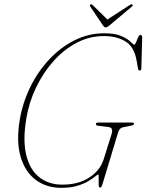

<svg xmlns="http://www.w3.org/2000/svg" viewBox="-20 -870 686 900"><path d="M468 -714Q521 -714 550.2 -700.5Q579.5 -687 592.5 -673.8Q605.5 -660.5 609.5 -660.5Q613 -660.5 617.8 -672Q622.5 -683.5 627.5 -695Q632.5 -706.5 638 -706.5Q646.5 -706.5 646.5 -693.5L642.5 -549.5Q642.5 -539.5 635 -539.5Q628.5 -539.5 627 -548.5L619.5 -590.5Q607.5 -653 566.2 -677Q525 -701 467 -701Q399.5 -701 339.5 -669.5Q279.5 -638 231 -583.8Q182.5 -529.5 149.2 -460.2Q116 -391 103.5 -315.5Q86 -211.5 103.2 -142.2Q120.5 -73 164.8 -38.8Q209 -4.5 272 -4.5Q347.5 -4.5 398.5 -37.8Q449.5 -71 466 -123.5L503 -241.5Q512.5 -272 488.5 -274.5L440.5 -280.5Q429 -281.5 429.5 -289.5Q430 -295.5 440.5 -295.5H600.5Q609 -295.5 608 -289Q607 -283 593.5 -281L557 -273.5Q540 -270 534 -250.5L458.5 -0.5Q455.5 9 447.5 9Q443 9 442.5 -6.2Q442 -21.5 442.5 -37Q443 -52.5 440.5 -52.5Q437.5 -52.5 426.2 -43Q415 -33.5 394.2 -21Q373.5 -8.5 342.2 1Q311 10.5 268 10.5Q197 10.5 147 -27.2Q97 -65 76.2 -136.8Q55.5 -208.5 73 -310.5Q86.5 -389.5 122 -462Q157.5 -534.5 210.5 -591.2Q263.5 -648 329.2 -681Q395 -714 468 -714ZM495 -752.5Q482.5 -741.5 476 -741.5Q468.5 -741.5 461.5 -752.5L403 -839.5Q399 -845.5 404 -849Q409 -851.5 414.5 -846L483.5 -778.5L587.5 -846Q596.5 -852 600 -849Q604.5 -845 598.5 -839.5Z"/></svg>

Font: Fraunces 144pt Soft Thin
Style: Italic
Weight: 100
Italic angle: -16°
Version: Version 1.000;[0bf87f6ff]